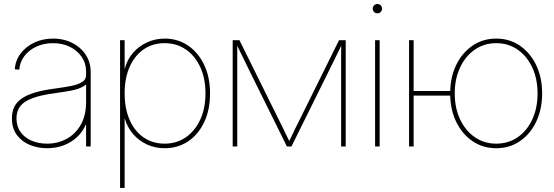

<svg xmlns="http://www.w3.org/2000/svg" viewBox="-20 -720 2725 944"><path d="M211.4 8.8Q166.5 8.8 127 -7.3Q87.4 -23.4 63 -56.2Q38.6 -88.9 38.6 -138.2Q38.6 -169.4 49.6 -193.1Q60.5 -216.8 85.2 -234.6Q109.9 -252.4 150.4 -264.6Q190.9 -276.9 250.5 -284.7Q295.4 -290.5 329.6 -297.4Q363.8 -304.2 383.5 -316.7Q403.3 -329.1 403.3 -350.1V-368.2Q403.3 -408.7 381.8 -440.2Q360.4 -471.7 323.7 -489.7Q287.1 -507.8 240.7 -507.8Q195.8 -507.8 159.2 -491Q122.6 -474.1 100.1 -444.6Q77.6 -415 74.7 -377.4L52.7 -379.4Q55.7 -422.9 81.3 -456.8Q106.9 -490.7 148.4 -510.5Q189.9 -530.3 240.7 -530.3Q280.8 -530.3 314.2 -518.1Q347.7 -505.9 372.8 -483.9Q397.9 -461.9 411.9 -432.4Q425.8 -402.8 425.8 -368.2V0H403.3V-107.4H401.9Q386.7 -72.3 358.9 -46.1Q331.1 -20 293.5 -5.6Q255.9 8.8 211.4 8.8ZM211.4 -13.7Q264.2 -13.7 307.6 -37.4Q351.1 -61 377.2 -106.7Q403.3 -152.3 403.3 -218.3V-304.7Q392.6 -295.9 378.9 -289.6Q365.2 -283.2 347.2 -278.6Q329.1 -273.9 305.9 -270.3Q282.7 -266.6 252.4 -262.2Q182.1 -252.9 139.9 -237.3Q97.7 -221.7 79.3 -197.5Q61 -173.3 61 -138.2Q61 -98.6 81.3 -70.6Q101.6 -42.5 136 -28.1Q170.4 -13.7 211.4 -13.7Z M570.3 204.1V-522.5H592.8V-382.8H593.8Q604.5 -425.3 632.6 -458.5Q660.6 -491.7 701.4 -511Q742.2 -530.3 789.6 -530.3Q853.5 -530.3 904.1 -496.3Q954.6 -462.4 983.6 -401.6Q1012.7 -340.8 1012.7 -260.7Q1012.7 -180.2 983.9 -119.4Q955.1 -58.6 904.8 -24.9Q854.5 8.8 789.6 8.8Q742.2 8.8 701.9 -10Q661.6 -28.8 633.5 -62Q605.5 -95.2 593.8 -136.7H592.8V204.1ZM789.6 -13.7Q847.7 -13.7 892.8 -44.4Q938 -75.2 964.1 -130.9Q990.2 -186.5 990.2 -260.7Q990.2 -335.4 964.1 -391.1Q938 -446.8 892.8 -477.3Q847.7 -507.8 789.6 -507.8Q730.5 -507.8 686.3 -477.3Q642.1 -446.8 617.4 -391.1Q592.8 -335.4 592.8 -260.7Q592.8 -186.5 617.2 -130.9Q641.6 -75.2 686 -44.4Q730.5 -13.7 789.6 -13.7Z M1124 0V-522.5H1157.2L1357.9 -117.2Q1364.3 -105 1370.1 -92.5Q1376 -80.1 1382.1 -67.4Q1388.2 -54.7 1394.3 -42.5Q1400.4 -30.3 1406.7 -17.6H1397.5Q1403.8 -30.3 1409.9 -42.5Q1416 -54.7 1421.9 -67.4Q1427.7 -80.1 1433.8 -92.5Q1439.9 -105 1446.3 -117.2L1647 -522.5H1679.7V0H1657.2V-381.8Q1657.2 -397 1657.2 -412.4Q1657.2 -427.7 1657.2 -442.9Q1657.2 -458 1657.5 -473.4Q1657.7 -488.8 1657.7 -503.9H1662.1Q1652.3 -483.9 1642.3 -463.4Q1632.3 -442.9 1622.3 -422.6Q1612.3 -402.3 1602.1 -381.8L1413.1 0H1390.6L1201.7 -381.8Q1191.9 -402.3 1181.9 -422.6Q1171.9 -442.9 1161.9 -463.4Q1151.9 -483.9 1142.1 -503.9H1146.5Q1146.5 -488.8 1146.5 -473.4Q1146.5 -458 1146.5 -442.9Q1146.5 -427.7 1146.5 -412.4Q1146.5 -397 1146.5 -381.8V0Z M1824.2 0V-522.5H1846.7V0ZM1835.9 -654.3Q1826.2 -654.3 1819.3 -661.1Q1812.5 -668 1812.5 -677.7Q1812.5 -687 1819.3 -693.6Q1826.2 -700.2 1835.9 -700.2Q1845.2 -700.2 1851.8 -693.6Q1858.4 -687 1858.4 -677.7Q1858.4 -668 1851.8 -661.1Q1845.2 -654.3 1835.9 -654.3Z M1991.2 0V-522.5H2013.7V0ZM2005.9 -250V-272.5H2206.1V-250ZM2419.9 8.8Q2354 8.8 2302.7 -26.4Q2251.5 -61.5 2222.4 -122.3Q2193.4 -183.1 2193.4 -260.7Q2193.4 -338.9 2222.4 -399.4Q2251.5 -460 2302.7 -495.1Q2354 -530.3 2419.9 -530.3Q2485.8 -530.3 2536.6 -495.1Q2587.4 -460 2616.5 -399.4Q2645.5 -338.9 2645.5 -260.7Q2645.5 -183.1 2616.7 -122.3Q2587.9 -61.5 2536.9 -26.4Q2485.8 8.8 2419.9 8.8ZM2419.9 -13.7Q2479.5 -13.7 2525.4 -45.4Q2571.3 -77.1 2597.2 -133.1Q2623 -189 2623 -260.7Q2623 -332.5 2596.9 -388.4Q2570.8 -444.3 2524.9 -476.1Q2479 -507.8 2419.9 -507.8Q2360.8 -507.8 2314.7 -476.1Q2268.6 -444.3 2242.2 -388.4Q2215.8 -332.5 2215.8 -260.7Q2215.8 -189 2242.2 -133.1Q2268.6 -77.1 2314.7 -45.4Q2360.8 -13.7 2419.9 -13.7Z"/></svg>

Font: Inter 28pt Thin
Style: Regular
Weight: 250
Designer: Rasmus Andersson
Foundry: rsms
Version: Version 4.001;git-66647c0bb